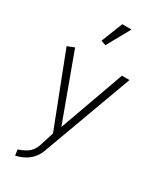

<svg xmlns="http://www.w3.org/2000/svg" viewBox="-239 -812 908 1102"><g transform="rotate(30 215.0 -261.5)"><path d="M162 98Q154 120 140.5 135.5Q127 151 108 161.5Q89 172 63 181L68 219Q100 212 126.5 197.5Q153 183 172 161Q191 139 201 112L420 -485H370L216 -56L56 -491L10 -473L193 0ZM200 -589 285 -742H224L168 -600Z"/></g></svg>

Font: Catamaran Thin Thin
Style: Regular
Weight: 250
Version: Version 2.000